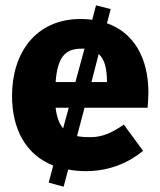

<svg xmlns="http://www.w3.org/2000/svg" viewBox="-20 -622 597 718"><path d="M532 -219C533 -237 535 -258 535 -275C535 -410 477 -501 380 -535L394 -588L339 -602L325 -548C311 -550 297 -551 282 -551C112 -551 25 -422 25 -264C25 -141 75 -44 179 -3L162 61L218 76L235 12C256 16 278 18 302 18C391 18 463 -15 515 -58L443 -156C397 -124 360 -109 319 -109C300 -109 283 -110 268 -113L296 -219ZM285 -440H296L262 -315H188C195 -408 223 -440 285 -440ZM380 -321V-315H322L349 -420C373 -399 379 -363 380 -321ZM216 -142C202 -159 192 -183 188 -219H237Z"/></svg>

Font: Fira Sans ExtraBold
Style: Regular
Weight: 800
Designer: bBox Type GmbH & Carrois Corporate GbR & Edenspiekermann AG
Foundry: bBox Type GmbH & Carrois Corporate GbR & Edenspiekermann AG
Version: Version 4.300;PS 004.300;hotconv 1.0.88;makeotf.lib2.5.64775